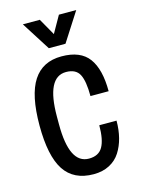

<svg xmlns="http://www.w3.org/2000/svg" viewBox="-112 -783 630 860"><g transform="rotate(-15 203.0 -352.5)"><path d="M80.8 -718.1H159.4L203.7 -639.9L248 -718.1H328.4L242.8 -584.7H165.5ZM374.5 -329.3H290.2Q290.2 -399.2 273.7 -430.5Q257.2 -461.8 211.8 -461.8Q166.4 -461.8 143.8 -416.2Q121.2 -370.5 121.2 -279.3V-242.8Q121.2 -151.6 143.8 -106Q166.4 -60.4 211.8 -60.4Q257.2 -60.4 275.8 -93.2Q294.5 -126 294.5 -192.9H374.5Q374.5 -150.3 365.3 -114.2Q356.2 -78.2 337.7 -49.3Q319.3 -20.4 287.8 -3.9Q256.3 12.6 214.6 12.6Q122.1 12.6 78.8 -53.4Q35.6 -119.5 35.6 -260.6Q35.6 -401.8 79.1 -468.3Q122.5 -534.8 210.3 -534.8Q298 -534.8 336.2 -483.1Q374.5 -431.4 374.5 -329.3Z"/></g></svg>

Font: Puralecka Narrow
Style: Regular
Weight: 400
Designer: Hector Gatti, Marcela Romero, Pablo Cosgaya and Nicolas Silva
Version: Version 1.004;PS 001.004;hotconv 1.0.70;makeotf.lib2.5.58329